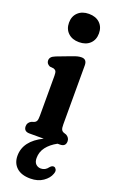

<svg xmlns="http://www.w3.org/2000/svg" viewBox="-167 -705 588 958"><g transform="rotate(20 127.0 -226.0)"><path d="M128.5 -512.5Q92.5 -512.5 70.8 -533Q49 -553.5 49 -587.5Q49 -621.5 70.8 -642Q92.5 -662.5 128.5 -662.5Q165 -662.5 186.5 -642Q208 -621.5 208 -587.5Q208 -553.5 186.5 -533Q165 -512.5 128.5 -512.5ZM196 -414V-100.5Q196 -81.5 199.8 -73.5Q203.5 -65.5 213 -62L226.5 -57.5Q245 -47 245 -28Q245 0 214.5 0H202Q167 19 147.5 44.5Q128 70 128 102.5Q128 124 138.8 134.5Q149.5 145 165.5 145Q189 145 204 124Q215 111 226 114Q232.5 115.5 237 124Q241.5 132.5 236 147Q227.5 172 200.2 191Q173 210 133 210Q85.5 210 60 186.8Q34.5 163.5 34.5 124.5Q34.5 46 128.5 0H53Q22.5 0 22.5 -28Q22.5 -47 41 -57.5L54.5 -62Q64 -65.5 67.8 -73.5Q71.5 -81.5 71.5 -100.5V-313.5Q71.5 -330 67.8 -336.8Q64 -343.5 54.5 -346.5L34.5 -348.5Q15.5 -357 15.5 -374.5Q15.5 -384.5 21.8 -392Q28 -399.5 44.5 -406L117 -433.5Q136.5 -441 147.2 -443.5Q158 -446 167.5 -446Q196 -446 196 -414Z"/></g></svg>

Font: Fraunces 144pt S100 SemiBold
Style: Regular
Weight: 600
Version: Version 1.000; ttfautohint (v1.8.3)